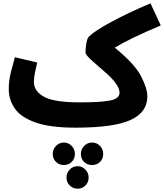

<svg xmlns="http://www.w3.org/2000/svg" viewBox="-20 -751 992 1161"><path d="M871 -168Q871 -216 833 -290Q795 -364 674 -463Q766 -519 952 -597L890 -731Q752 -672 652 -618Q552 -564 518 -530Q507 -520 502 -488Q497 -456 497 -434Q497 -418 540.5 -380.5Q584 -343 630 -302Q703 -234 703 -191Q703 -154 644.5 -143Q586 -132 464 -132L438 21Q666 21 768.5 -25Q871 -71 871 -168ZM438 21 484 -11 464 -132Q307 -132 246 -166Q185 -200 185 -255Q185 -281 191.5 -312.5Q198 -344 205 -373L70 -405Q59 -367 46 -315.5Q33 -264 33 -211Q33 -148 69.5 -95Q106 -42 194.5 -10.5Q283 21 438 21ZM366 247Q394 247 413.5 228Q433 209 433 180Q433 152 413.5 131.5Q394 111 366 111Q338 111 318.5 131.5Q299 152 299 180Q299 209 318.5 228Q338 247 366 247ZM537 247Q566 247 585 228Q604 209 604 180Q604 152 585 131.5Q566 111 537 111Q508 111 488.5 131.5Q469 152 469 180Q469 209 488.5 228Q508 247 537 247ZM450 390Q477 390 496.5 370.5Q516 351 516 323Q516 295 496.5 274.5Q477 254 450 254Q421 254 401.5 274.5Q382 295 382 323Q382 351 401.5 370.5Q421 390 450 390Z"/></svg>

Font: Noto Sans Arabic Extra
Style: Regular
Weight: 800
Designer: Nadine Chahine - Monotype Design Team
Foundry: Monotype Imaging Inc.
Version: Version 1.902